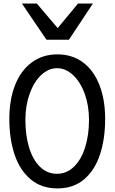

<svg xmlns="http://www.w3.org/2000/svg" viewBox="-20 -1038 640 1070"><path d="M32 -375Q32 -482.5 64 -563.8Q96 -645 156.8 -690Q217.5 -735 300 -735Q382.5 -735 442.5 -690.2Q502.5 -645.5 534.2 -564Q566 -482.5 566 -375Q566 -264 537.2 -176.8Q508.5 -89.5 449 -38.8Q389.5 12 300 12Q210.5 12 150.5 -38.8Q90.5 -89.5 61.2 -176.8Q32 -264 32 -375ZM476 -370Q476 -449.5 452 -515.5Q428 -581.5 387 -619.8Q346 -658 298 -658Q250 -658 209.5 -619.8Q169 -581.5 145.2 -515.5Q121.5 -449.5 121.5 -370Q121.5 -284 142.2 -215.8Q163 -147.5 202.8 -108.5Q242.5 -69.5 297 -69.5Q351.5 -69.5 392 -108.8Q432.5 -148 454.2 -216.2Q476 -284.5 476 -370ZM102 -1018.5H185L301.5 -881.5L415 -1018.5H498L364 -816.5H239Z"/></svg>

Font: JuliaMono
Style: Regular
Weight: 400
Monospace: yes
Designer: cormullion
Foundry: corm
Version: Version 0.055; ttfautohint (v1.8.4)